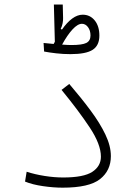

<svg xmlns="http://www.w3.org/2000/svg" viewBox="-20 -844 626 865"><path d="M262.2 1.5Q220.7 1.5 173.6 -5.4Q126.5 -12.2 92.8 -25.9L100.1 -70.3Q137.7 -58.1 181.2 -51.3Q224.6 -44.4 264.6 -44.4Q356.9 -44.4 395.8 -69.8Q434.6 -95.2 434.6 -138.2Q434.6 -193.8 384 -270Q333.5 -346.2 257.3 -439L292 -465.8Q345.2 -403.8 387.7 -346.7Q430.2 -289.6 454.8 -238Q479.5 -186.5 479.5 -140.6Q479.5 -75.7 430.7 -37.1Q381.8 1.5 262.2 1.5ZM297.4 -600.1Q264.2 -600.1 232.9 -603.8Q201.7 -607.4 178.7 -611.8L176.3 -650.4Q196.3 -647.9 221.7 -646Q224.1 -650.9 227.1 -655.8L222.7 -823.7H262.7L264.2 -763.2Q264.6 -752.4 262.2 -739.5Q259.8 -726.6 253.4 -713.4L259.3 -710.9Q281.7 -743.2 305.4 -760.5Q329.1 -777.8 352.5 -777.8Q385.7 -777.8 406.7 -752Q427.7 -726.1 427.7 -683.6Q427.7 -639.2 397.5 -619.6Q367.2 -600.1 297.4 -600.1ZM259.8 -643.1Q272 -642.1 283 -641.6Q293.9 -641.1 301.8 -641.1Q350.1 -641.1 368.9 -650.6Q387.7 -660.2 387.7 -684.1Q387.7 -706.5 376.5 -721.7Q365.2 -736.8 349.1 -736.8Q330.1 -736.8 306.6 -711.4Q283.2 -686 259.8 -643.1Z"/></svg>

Font: Cascadia Code ExtraLight
Style: Regular
Weight: 200
Monospace: yes
Designer: Aaron Bell
Foundry: Saja Typeworks
Version: Version 2407.024; ttfautohint (v1.8.4)